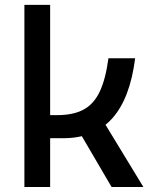

<svg xmlns="http://www.w3.org/2000/svg" viewBox="-20 -752 626 772"><path d="M151.4 -196.3V-289.1H210Q274.4 -289.1 315.9 -311.3Q357.4 -333.5 381.1 -383.8Q404.8 -434.1 416 -517.6H523.4Q502.9 -356 431.4 -276.1Q359.9 -196.3 234.4 -196.3ZM78.1 0V-732.4H181.6V0ZM428.7 0 281.2 -252 378.9 -292 556.6 0Z"/></svg>

Font: Cascadia Mono
Style: Regular
Weight: 400
Monospace: yes
Designer: Aaron Bell
Foundry: Saja Typeworks
Version: Version 2404.023